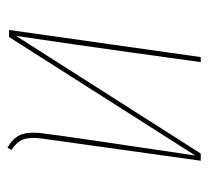

<svg xmlns="http://www.w3.org/2000/svg" viewBox="-42 -516 562 519"><g transform="rotate(90 239.5 -257.0)"><path d="M355.5 -92.3Q350.6 -59.1 356.7 -40.3Q362.8 -21.5 385.7 -6.8L379.9 4.4Q355 -9.3 345.9 -29.1Q336.9 -48.8 339.8 -82Q349.1 -158.2 400.9 -503.4L80.6 0H61.5L134.8 -518.1H148.4L122.6 -332Q102.5 -187.5 77.6 -19L395.5 -518.1H415Z"/></g></svg>

Font: Fira Sans Compressed Hair
Style: Italic
Weight: 100
Width: 3
Italic angle: -8°
Designer: Carrois Corporate & Edenspiekermann AG
Foundry: Carrois Corporate GbR & Edenspiekermann AG
Version: Version 4.203;PS 004.203;hotconv 1.0.88;makeotf.lib2.5.64775